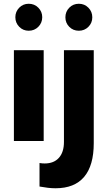

<svg xmlns="http://www.w3.org/2000/svg" viewBox="-20 -758 574 1032"><path d="M134.3 -592.8Q104 -592.8 83.3 -614Q62.5 -635.3 62.5 -665.5Q62.5 -695.3 83.3 -716.6Q104 -737.8 134.3 -737.8Q165 -737.8 186 -716.6Q207 -695.3 207 -665.5Q207 -635.3 186 -614Q165 -592.8 134.3 -592.8ZM214.8 0H54.7V-488.3H214.8ZM403.8 -592.8Q373 -592.8 352.3 -613.8Q331.5 -634.8 331.5 -665Q331.5 -695.3 352.3 -716.6Q373 -737.8 403.8 -737.8Q434.1 -737.8 455.1 -716.6Q476.1 -695.3 476.1 -665Q476.1 -634.8 455.1 -613.8Q434.1 -592.8 403.8 -592.8ZM192.4 244.6V118.2Q200.2 119.6 207.3 120.1Q214.4 120.6 220.2 120.6Q269.5 120.6 296.6 90.3Q323.7 60.1 323.7 4.9V-488.3H483.9V11.7Q483.9 131.8 432.1 192.9Q380.4 253.9 278.8 253.9Q259.3 253.9 237.8 251.5Q216.3 249 192.4 244.6Z"/></svg>

Font: Kumbh Sans ExtraBold
Style: Regular
Weight: 800
Version: Version 1.005